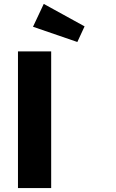

<svg xmlns="http://www.w3.org/2000/svg" viewBox="-20 -963 595 983"><path d="M72 0V-700H242V0ZM376 -748 149 -826 204 -943 413 -828Z"/></svg>

Font: Mach
Style: Bold
Weight: 700
Version: Version 1.002